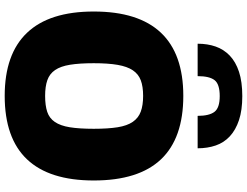

<svg xmlns="http://www.w3.org/2000/svg" viewBox="-137 -904 1051 817"><g transform="rotate(90 388.5 -495.5)"><path d="M388 10Q210 10 119.5 -85Q29 -180 29 -369Q29 -559 119 -654.5Q209 -750 388 -750Q568 -750 658 -655Q748 -560 748 -369Q748 -180 658 -85Q568 10 388 10ZM388 -162Q429 -162 456 -171Q483 -180 499 -203.5Q515 -227 521.5 -267Q528 -307 528 -369Q528 -430 521.5 -470.5Q515 -511 498.5 -535Q482 -559 455 -569Q428 -579 388 -579Q348 -579 321.5 -569Q295 -559 279 -535Q263 -511 256 -470.5Q249 -430 249 -369Q249 -308 255.5 -268Q262 -228 278 -204.5Q294 -181 321 -171.5Q348 -162 388 -162ZM473 -811Q473 -860 456 -882.5Q439 -905 389 -905Q338 -905 321 -883Q304 -861 304 -811H166Q166 -853 178 -887.5Q190 -922 216.5 -947.5Q243 -973 285.5 -987Q328 -1001 389 -1001Q449 -1001 491 -987Q533 -973 560 -948Q587 -923 599 -888Q611 -853 611 -811Z"/></g></svg>

Font: Encode Sans Narrow
Style: Black
Weight: 900
Designer: Pablo Impallari, Andres Torresi
Foundry: Pablo Impallari, Andres Torresi
Version: Version 1.000; ttfautohint (v1.00) -l 8 -r 50 -G 200 -x 14 -